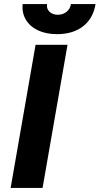

<svg xmlns="http://www.w3.org/2000/svg" viewBox="-20 -919 487 939"><path d="M154 -700H310.2L188.2 0H32ZM91 -899H210.4Q206.2 -877 221.8 -861.9Q237.4 -846.8 262.8 -846.8Q287.6 -846.8 305.3 -861.1Q323 -875.4 327.2 -899H447.2Q435.6 -828.4 386 -790.2Q336.4 -752 258.8 -752Q205 -752 165.6 -770.7Q126.2 -789.4 106.3 -823Q86.4 -856.6 91 -899Z"/></svg>

Font: Fixel Italic Variable 20240409 Display Thin
Style: Italic
Weight: 100
Italic angle: -10°
Designer: AlfaBravo + MacPaw
Foundry: Kyrylo Tkachov, Marchela Mozhyna, Serhii Makarenko, Maria Weinstein, Zakhar Kryvoshyya
Version: Version 1.211;Glyphs 3.2 (3225)